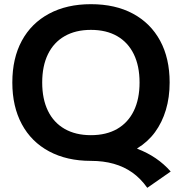

<svg xmlns="http://www.w3.org/2000/svg" viewBox="-20 -760 864 919"><path d="M685 139Q653 94 613.5 66Q574 38 524.5 24Q475 10 415 10Q300 10 215 -35.5Q130 -81 84.5 -165.5Q39 -250 39 -365Q39 -481 84.5 -565Q130 -649 215 -694.5Q300 -740 415 -740Q532 -740 616.5 -694.5Q701 -649 746.5 -565Q792 -481 792 -365Q792 -294 774 -234Q756 -174 722 -127.5Q688 -81 637 -50V-48Q734 -11 797 61ZM415 -113Q489 -113 541 -143Q593 -173 620.5 -229.5Q648 -286 648 -365Q648 -444 620.5 -500.5Q593 -557 541 -587Q489 -617 415 -617Q342 -617 289.5 -587Q237 -557 209.5 -500.5Q182 -444 182 -365Q182 -286 209.5 -229.5Q237 -173 289.5 -143Q342 -113 415 -113Z"/></svg>

Font: M PLUS 1 Thin
Style: Bold
Weight: 700
Version: Version 1.001